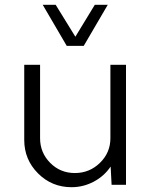

<svg xmlns="http://www.w3.org/2000/svg" viewBox="-20 -770 625 800"><path d="M329 -579H258L158 -750H212L294 -617L375 -750H429ZM440 -500H505V0H445L441 -76Q414 -36 370.5 -13Q327 10 278 10Q196 10 138.5 -47.5Q81 -105 81 -187V-500H147V-194Q147 -134 189 -91.5Q231 -49 292 -49Q353 -49 396.5 -91.5Q440 -134 440 -194Z"/></svg>

Font: Orkney Light
Style: Regular
Weight: 300
Designer: Samuel Oakes and Alfredo Marco Pradil
Foundry: Alfredo Marco Pradil
Version: 1.0; ttfautohint (v1.5)